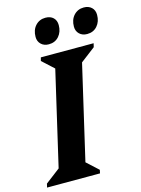

<svg xmlns="http://www.w3.org/2000/svg" viewBox="-158 -966 766 1040"><g transform="rotate(-15 225.0 -445.5)"><path d="M-27 0 -22 -21 105 -118 50 -39 192 -651 227 -571 118 -671 123 -690H419L414 -669L287 -572L342 -651L200 -39L165 -119L274 -19L270 0ZM184 -747Q157 -747 140.5 -763Q124 -779 124 -804Q124 -843 146 -867Q168 -891 202 -891Q230 -891 246 -875.5Q262 -860 262 -834Q262 -796 240.5 -771.5Q219 -747 184 -747ZM399 -747Q372 -747 355.5 -763Q339 -779 339 -804Q339 -843 361 -867Q383 -891 417 -891Q444 -891 460.5 -875.5Q477 -860 477 -834Q477 -796 455.5 -771.5Q434 -747 399 -747Z"/></g></svg>

Font: Platypi Light SemiBold
Style: Italic
Weight: 600
Italic angle: -13°
Version: Version 1.200